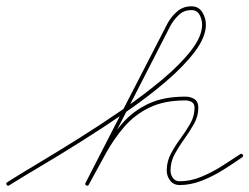

<svg xmlns="http://www.w3.org/2000/svg" viewBox="-24 -570 790 608"><path d="M-1 7Q35 -16 94.5 -51.5Q154 -87 223.5 -130.5Q293 -174 362 -221.5Q431 -269 488.5 -317Q546 -365 581 -410Q616 -455 616 -492Q616 -508 608 -523Q600 -538 582 -538Q558 -538 541.5 -522Q525 -506 515 -487Q515 -487 515 -487Q515 -487 515 -487Q515 -487 515 -487Q515 -487 515 -487Q451 -362 386.5 -236.5Q322 -111 257 15Q255 20 249 17Q244 15 247 9Q311 -116 375.5 -241.5Q440 -367 505 -493Q505 -493 505 -493Q505 -493 505 -493Q505 -493 505 -493Q505 -493 505 -493Q516 -515 535.5 -532.5Q555 -550 582 -550Q605 -550 616.5 -531.5Q628 -513 628 -492Q628 -453 593 -406.5Q558 -360 500.5 -311Q443 -262 373 -214Q303 -166 233 -122Q163 -78 103 -42.5Q43 -7 5 17Q0 20 -3 15Q-6 10 -1 7ZM247 9Q274 -43 301.5 -91.5Q329 -140 363 -179Q397 -218 445 -241Q493 -264 563 -264Q580 -264 592 -256Q604 -248 604 -229Q604 -202 590.5 -178Q577 -154 560 -130.5Q543 -107 529.5 -82.5Q516 -58 516 -30Q516 -17 523.5 -6.5Q531 4 545 4Q579 4 613 -10Q647 -24 678.5 -44Q710 -64 737 -82Q741 -85 745 -80Q748 -76 743 -72Q716 -53 683.5 -32.5Q651 -12 615.5 2Q580 16 545 16Q526 16 515 2Q504 -12 504 -30Q504 -59 517.5 -84Q531 -109 548 -132Q565 -155 578.5 -178.5Q592 -202 592 -229Q592 -242 583 -247Q574 -252 563 -252Q496 -252 449.5 -229.5Q403 -207 370 -169Q337 -131 310.5 -83Q284 -35 257 15Q254 20 249 17Q244 14 247 9Z"/></svg>

Font: FRB American Cursive Guidelines Thin
Style: Italic
Weight: 100
Italic angle: -25°
Version: Version 2.0;Modular Font Editor K font №1